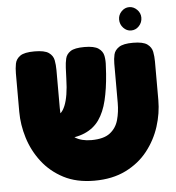

<svg xmlns="http://www.w3.org/2000/svg" viewBox="-54 -798 795 868"><g transform="rotate(-5 343.5 -364.0)"><path d="M340 20Q259 20 200.5 -10.5Q142 -41 103.5 -91Q65 -141 46.5 -201Q28 -261 28 -320V-494Q28 -517 32 -538Q36 -559 55 -572.5Q74 -586 120 -586Q166 -586 185 -572.5Q204 -559 208 -538Q212 -517 212 -493V-320Q212 -269 226 -234.5Q240 -200 269 -182Q298 -164 342 -164Q398 -164 426.5 -186Q455 -208 465 -244Q475 -280 475 -321V-499Q475 -521 479.5 -540.5Q484 -560 503.5 -573Q523 -586 567 -586Q613 -586 632 -572Q651 -558 655 -537Q659 -516 659 -493V-318Q659 -258 640 -198.5Q621 -139 582 -89.5Q543 -40 482.5 -10Q422 20 340 20ZM140 -179V-288H188Q203 -288 214 -298Q225 -308 233.5 -328.5Q242 -349 247 -379.5Q252 -410 253 -450L255 -500Q256 -522 260.5 -541.5Q265 -561 283.5 -573.5Q302 -586 347 -586Q391 -586 410.5 -572.5Q430 -559 434 -537.5Q438 -516 436 -492L434 -456Q429 -389 416.5 -337Q404 -285 379.5 -250Q355 -215 313 -197Q271 -179 208 -179ZM564 -642Q544 -642 529 -658Q514 -674 514 -696Q514 -717 529 -732.5Q544 -748 564 -748Q584 -748 599.5 -732.5Q615 -717 615 -696Q615 -674 600 -658Q585 -642 564 -642Z"/></g></svg>

Font: Fredoka SemiCondensed
Style: Bold
Weight: 700
Width: 4
Designer: Ben Nathan
Foundry: Milena B. Brandão, Ben Nathan
Version: Version 2.001